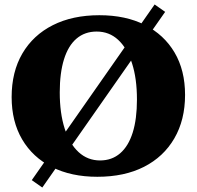

<svg xmlns="http://www.w3.org/2000/svg" viewBox="-20 -774 879 858"><path d="M415 16Q298 16 212 -27.5Q126 -71 79 -151Q32 -231 32 -340Q32 -453 80 -535Q128 -617 216 -661.5Q304 -706 424 -706Q542 -706 627.5 -662.5Q713 -619 760 -539.5Q807 -460 807 -350Q807 -238 759 -155.5Q711 -73 623.5 -28.5Q536 16 415 16ZM427 -57Q480 -57 517 -89Q554 -121 573 -181.5Q592 -242 592 -329Q592 -423 570 -491Q548 -559 508 -596Q468 -633 412 -633Q359 -633 322 -601.5Q285 -570 266 -509Q247 -448 247 -361Q247 -268 269 -199.5Q291 -131 331.5 -94Q372 -57 427 -57ZM122 31 671 -754 718 -721 169 64Z"/></svg>

Font: Platypi Light ExtraBold
Style: Regular
Weight: 800
Version: Version 1.200